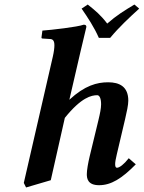

<svg xmlns="http://www.w3.org/2000/svg" viewBox="-20 -807 634 847"><path d="M466 -640C505 -687 550 -729 594 -769L573 -787C528 -760 494 -739 453 -703C424 -741 401 -760 367 -787L340 -769C367 -730 396 -686 416 -640ZM336 -583 361 -688C361 -695 358 -698 349 -698C322 -688 208 -675 167 -672L163 -642C163 -639 164 -637 168 -637L199 -635C212 -635 220 -629 220 -607C220 -596 218 -578.8 213 -557L85 0L95 20L204 -12L266 -287C339 -378 384 -387 409 -387C418 -387 426 -375 426 -347C426 -329 421 -305 414 -276L376 -119C368.7 -88.8 363 -56 363 -39C363 -21 366 10 417 10C470 10 517 -19 579 -82L548 -109C527 -82 507 -67 496 -67C491 -67 488 -71 488 -83C488 -92 490.5 -105.9 495 -125L532 -282C539.1 -312.2 546 -344 546 -363C546 -425 507 -444 457 -444C408 -444 354 -430 286 -367Z"/></svg>

Font: Linux Libertine O
Style: Bold Italic
Weight: 700
Italic angle: -11.5°
Designer: Philipp H. Poll
Foundry: Philipp H. Poll
Version: Version 4.1.0